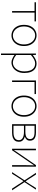

<svg xmlns="http://www.w3.org/2000/svg" viewBox="1527 -2057 752 3846"><g transform="rotate(90 1903.0 -134.0)"><path d="M202 0V-450H26V-478H408V-450H232V0Z M690 12Q633 12 584.5 -17.5Q536 -47 507 -103Q478 -159 478 -238Q478 -318 507 -374.5Q536 -431 584.5 -460.5Q633 -490 690 -490Q747 -490 795 -460.5Q843 -431 872.5 -374.5Q902 -318 902 -238Q902 -159 872.5 -103Q843 -47 795 -17.5Q747 12 690 12ZM690 -16Q741 -16 782 -44Q823 -72 846.5 -122Q870 -172 870 -238Q870 -304 846.5 -354.5Q823 -405 782 -433.5Q741 -462 690 -462Q639 -462 598.5 -433.5Q558 -405 534 -354.5Q510 -304 510 -238Q510 -172 534 -122Q558 -72 598.5 -44Q639 -16 690 -16Z M1052 222V-478H1078L1082 -416H1084Q1120 -445 1162.5 -467.5Q1205 -490 1250 -490Q1315 -490 1357.5 -460Q1400 -430 1421 -375Q1442 -320 1442 -246Q1442 -165 1412.5 -107.5Q1383 -50 1335 -19Q1287 12 1230 12Q1196 12 1158.5 -4Q1121 -20 1082 -48V42V222ZM1232 -16Q1284 -16 1324 -45.5Q1364 -75 1387 -127Q1410 -179 1410 -246Q1410 -307 1394 -356Q1378 -405 1342.5 -433.5Q1307 -462 1248 -462Q1211 -462 1170 -440.5Q1129 -419 1082 -378V-82Q1126 -46 1165 -31Q1204 -16 1232 -16Z M1592 0V-478H1864V-450H1622V0Z M2106 12Q2049 12 2000.5 -17.5Q1952 -47 1923 -103Q1894 -159 1894 -238Q1894 -318 1923 -374.5Q1952 -431 2000.5 -460.5Q2049 -490 2106 -490Q2163 -490 2211 -460.5Q2259 -431 2288.5 -374.5Q2318 -318 2318 -238Q2318 -159 2288.5 -103Q2259 -47 2211 -17.5Q2163 12 2106 12ZM2106 -16Q2157 -16 2198 -44Q2239 -72 2262.5 -122Q2286 -172 2286 -238Q2286 -304 2262.5 -354.5Q2239 -405 2198 -433.5Q2157 -462 2106 -462Q2055 -462 2014.5 -433.5Q1974 -405 1950 -354.5Q1926 -304 1926 -238Q1926 -172 1950 -122Q1974 -72 2014.5 -44Q2055 -16 2106 -16Z M2468 0V-478H2636Q2687 -478 2723.5 -465.5Q2760 -453 2779 -427Q2798 -401 2798 -361Q2798 -314 2774.5 -290.5Q2751 -267 2719 -256V-253Q2744 -248 2767 -234Q2790 -220 2805 -196Q2820 -172 2820 -136Q2820 -90 2798.5 -60Q2777 -30 2736.5 -15Q2696 0 2640 0ZM2498 -266H2617Q2698 -266 2732 -291Q2766 -316 2766 -359Q2766 -403 2733 -426.5Q2700 -450 2627 -450H2498ZM2498 -28H2630Q2708 -28 2748 -55.5Q2788 -83 2788 -137Q2788 -186 2745 -212Q2702 -238 2622 -238H2498Z M2960 0V-478H2990V-224Q2990 -184 2989 -137Q2988 -90 2986 -42H2990Q3005 -65 3025 -94.5Q3045 -124 3060 -146L3288 -478H3318V0H3288V-254Q3288 -294 3289.5 -341Q3291 -388 3292 -436H3288Q3273 -414 3253 -384.5Q3233 -355 3218 -332L2990 0Z M3428 0 3592 -250 3442 -478H3476L3558 -350Q3570 -331 3583.5 -311.5Q3597 -292 3610 -272H3614Q3628 -292 3640.5 -311.5Q3653 -331 3666 -350L3746 -478H3778L3628 -248L3792 0H3758L3668 -138Q3655 -161 3640 -183Q3625 -205 3610 -226H3606Q3591 -205 3577 -183Q3563 -161 3548 -138L3460 0Z"/></g></svg>

Font: Source Sans 3 Variable
Style: Regular
Weight: 200
Designer: Paul D. Hunt
Foundry: Adobe Systems Incorporated
Version: Version 3.026